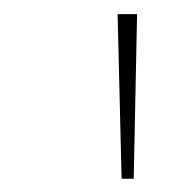

<svg xmlns="http://www.w3.org/2000/svg" viewBox="-20 -748 272 279"><path d="M156.7 -488.3 150.9 -727.5H179.2L174.3 -488.3Z"/></svg>

Font: Inter 16pt Thin
Style: Regular
Weight: 250
Version: Version 4.001;git-66647c0bb